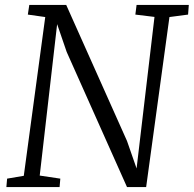

<svg xmlns="http://www.w3.org/2000/svg" viewBox="-20 -763 790 783"><path d="M6 0 9 -34.5 77 -46 164.5 -693.5 93.5 -703.5 99.5 -743H250L498 -188L537 -76L610 -694L532 -703.5L537 -743H750L747 -703.5L671 -693.5L576 0H498L252 -551L213 -664.5L142 -47L226 -34.5L223 0Z"/></svg>

Font: Merriweather 20pt Light
Style: Italic
Weight: 300
Italic angle: -7.8°
Version: Version 2.101